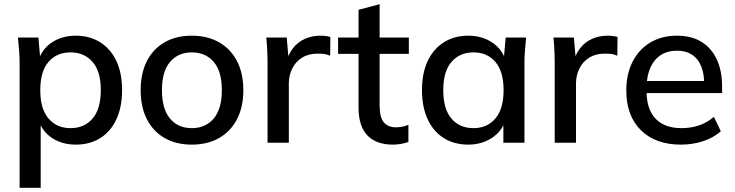

<svg xmlns="http://www.w3.org/2000/svg" viewBox="-20 -684 3522 920"><path d="M74 216V-383Q74 -412 71.5 -442.5Q69 -473 66 -504H164L174 -390H163Q179 -447 227.5 -480Q276 -513 343 -513Q410 -513 460 -481.5Q510 -450 537.5 -392Q565 -334 565 -252Q565 -171 537.5 -112Q510 -53 460 -22Q410 9 343 9Q277 9 228.5 -23.5Q180 -56 164 -112H175V216ZM318 -70Q384 -70 423.5 -116Q463 -162 463 -252Q463 -342 423.5 -387.5Q384 -433 318 -433Q252 -433 212.5 -387.5Q173 -342 173 -252Q173 -162 212.5 -116Q252 -70 318 -70Z M899 9Q824 9 769 -22.5Q714 -54 684 -112.5Q654 -171 654 -252Q654 -333 684 -391.5Q714 -450 769 -481.5Q824 -513 899 -513Q974 -513 1029.5 -481.5Q1085 -450 1115.5 -391.5Q1146 -333 1146 -252Q1146 -171 1115.5 -112.5Q1085 -54 1029.5 -22.5Q974 9 899 9ZM899 -70Q965 -70 1004 -116Q1043 -162 1043 -252Q1043 -342 1004 -387.5Q965 -433 899 -433Q834 -433 795 -387.5Q756 -342 756 -252Q756 -162 794.5 -116Q833 -70 899 -70Z M1262 0V-379Q1262 -410 1260.5 -441.5Q1259 -473 1256 -504H1354L1365 -374H1349Q1359 -421 1383 -452Q1407 -483 1441.5 -498Q1476 -513 1514 -513Q1530 -513 1541 -511.5Q1552 -510 1563 -507L1562 -417Q1545 -424 1532.5 -425.5Q1520 -427 1502 -427Q1458 -427 1427 -407.5Q1396 -388 1380 -355Q1364 -322 1364 -284V0Z M1864 9Q1782 9 1740 -35.5Q1698 -80 1698 -169V-426H1600V-504H1698V-637L1799 -664V-504H1939V-426H1799V-178Q1799 -122 1819 -98Q1839 -74 1877 -74Q1896 -74 1910.5 -77.5Q1925 -81 1937 -86V-4Q1922 2 1902 5.5Q1882 9 1864 9Z M2224 9Q2157 9 2107 -22Q2057 -53 2029.5 -112Q2002 -171 2002 -252Q2002 -334 2029.5 -392Q2057 -450 2107 -481.5Q2157 -513 2224 -513Q2290 -513 2339 -480Q2388 -447 2404 -390H2393L2403 -504H2501Q2498 -473 2495.5 -442.5Q2493 -412 2493 -383V0H2392V-112H2403Q2387 -56 2337.5 -23.5Q2288 9 2224 9ZM2249 -70Q2314 -70 2353.5 -116Q2393 -162 2393 -252Q2393 -342 2353.5 -387.5Q2314 -433 2249 -433Q2183 -433 2143.5 -387.5Q2104 -342 2104 -252Q2104 -162 2143 -116Q2182 -70 2249 -70Z M2638 0V-379Q2638 -410 2636.5 -441.5Q2635 -473 2632 -504H2730L2741 -374H2725Q2735 -421 2759 -452Q2783 -483 2817.5 -498Q2852 -513 2890 -513Q2906 -513 2917 -511.5Q2928 -510 2939 -507L2938 -417Q2921 -424 2908.5 -425.5Q2896 -427 2878 -427Q2834 -427 2803 -407.5Q2772 -388 2756 -355Q2740 -322 2740 -284V0Z M3243 9Q3121 9 3051 -60Q2981 -129 2981 -251Q2981 -330 3011.5 -389Q3042 -448 3096.5 -480.5Q3151 -513 3223 -513Q3294 -513 3342 -483Q3390 -453 3415 -398.5Q3440 -344 3440 -270V-238H3060V-296H3371L3354 -283Q3354 -358 3320.5 -399.5Q3287 -441 3224 -441Q3154 -441 3116 -392.5Q3078 -344 3078 -259V-249Q3078 -160 3121.5 -115Q3165 -70 3245 -70Q3289 -70 3327.5 -82.5Q3366 -95 3401 -124L3434 -55Q3399 -24 3349 -7.5Q3299 9 3243 9Z"/></svg>

Font: Mulish ExtraLight SemiBold
Style: Regular
Weight: 600
Version: Version 3.603